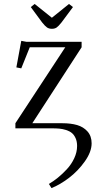

<svg xmlns="http://www.w3.org/2000/svg" viewBox="-20 -651 505 974"><path d="M58.1 0V-25.9L311 -411.1H130.9L87.9 -304.2L63 -309.1L87.9 -443.8L113.8 -439H394V-411.1L144 -25.9H295.9Q339.4 -25.9 371.3 -16.6Q403.3 -7.3 424.1 16.1Q444.8 39.6 444.8 76.2Q444.8 119.1 410.4 167.7Q376 216.3 330.1 251.2Q284.2 286.1 241.2 303.2L228 282.2Q250.5 269 273.2 250.7Q295.9 232.4 319.1 207.5Q342.3 182.6 356.7 151.6Q371.1 120.6 371.1 89.8Q371.1 66.9 363.5 50Q356 33.2 344.5 23.7Q333 14.2 315.2 8.5Q297.4 2.9 281 1.5Q264.6 0 243.2 0ZM136.2 -615.2 155.8 -630.9 243.2 -561 330.1 -630.9 350.1 -615.2 292 -537.1Q276.9 -518.1 267.3 -511.5Q257.8 -504.9 243.2 -504.9Q228.5 -504.9 218.5 -511.7Q208.5 -518.6 193.8 -537.1Z"/></svg>

Font: Dehuti Alt
Style: Book
Weight: 400
Version: Version 1.2